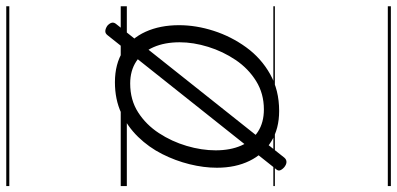

<svg xmlns="http://www.w3.org/2000/svg" viewBox="-356 -570 1300 629"><g transform="rotate(90 294.5 -255.0)"><path d="M249 19Q189 19 147 -7.5Q105 -34 83.5 -81.5Q62 -129 62 -191Q62 -247 80.5 -304.5Q99 -362 134.5 -411Q170 -460 222.5 -489.5Q275 -519 343 -519Q401 -519 442.5 -493.5Q484 -468 506.5 -422Q529 -376 529 -315Q529 -272 517.5 -225.5Q506 -179 484 -135.5Q462 -92 428 -57Q394 -22 349.5 -1.5Q305 19 249 19ZM253 -31Q307 -31 347.5 -57Q388 -83 415.5 -125Q443 -167 457.5 -216Q472 -265 472 -311Q472 -359 456.5 -394.5Q441 -430 411 -449.5Q381 -469 338 -469Q286 -469 245 -443.5Q204 -418 176 -376.5Q148 -335 133 -286.5Q118 -238 118 -193Q118 -144 134 -107.5Q150 -71 180.5 -51Q211 -31 253 -31ZM95 43Q89 51 81 50.5Q73 50 64 44Q56 37 54 29.5Q52 22 59 14L496 -536Q502 -543 510 -543Q518 -543 527 -536Q535 -529 537.5 -522Q540 -515 533 -508ZM0 365H589V375H0ZM0 -20H589V0H0ZM0 -505H589V-500H0ZM0 -885H589V-875H0Z"/></g></svg>

Font: Playwrite AT Guides
Style: Italic
Weight: 400
Italic angle: -13.0072°
Designer: Veronika Burian, José Scaglione
Foundry: TypeTogether
Version: Version 1.002